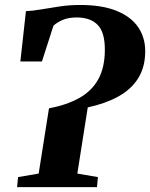

<svg xmlns="http://www.w3.org/2000/svg" viewBox="-20 -772 619 792"><path d="M50.5 0 54.5 -41.5 139.5 -56 182 -325Q255.5 -339 307 -367.8Q358.5 -396.5 385.5 -445.2Q412.5 -494 412.5 -567.5Q412.5 -639.5 382.5 -669.8Q352.5 -700 296.5 -700Q262 -700 238.5 -689.8Q215 -679.5 200.5 -666L153 -518.5H64L87 -726Q114 -727 149.8 -733.2Q185.5 -739.5 226.5 -745.5Q267.5 -751.5 310 -751.5Q402 -751.5 461.5 -727Q521 -702.5 550 -659.8Q579 -617 579 -561Q579 -495.5 550 -449.2Q521 -403 467.8 -373.8Q414.5 -344.5 342 -329L299 -56L384 -41.5L380 0Z"/></svg>

Font: Merriweather 48pt ExtraBold
Style: Italic
Weight: 800
Italic angle: -7.8°
Version: Version 2.101